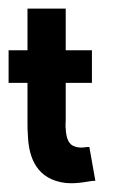

<svg xmlns="http://www.w3.org/2000/svg" viewBox="-21 -426 262 447"><path d="M-1 -233H43V-144C43 -132 43 -121 44 -110C46 -58 65 -8 132 0C163 3 190 -6 201 -5L187 -84C179 -84 166 -80 153 -85C140 -89 133 -102 132 -127C131 -133 132 -139 132 -146V-233H193V-309H132V-406H43V-309H-1Z"/></svg>

Font: Rabbid Highway Sign II Hop
Style: Regular
Weight: 400
Foundry: Cannot Into Space Fonts
Version: Version 0.277